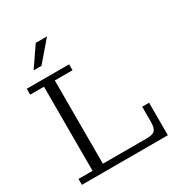

<svg xmlns="http://www.w3.org/2000/svg" viewBox="-205 -1040 1108 1182"><g transform="rotate(-30 348.5 -449.5)"><path d="M127 -759 223 -899H303L183 -759ZM32 0V-42H132V-640H34V-682H335V-640H209V-48H523Q563 -48 578.5 -64Q594 -80 594 -124V-231H643V0Z"/></g></svg>

Font: Montagu Slab 16pt Light
Style: Regular
Weight: 300
Designer: Florian Karsten
Foundry: Florian Karsten
Version: Version 1.000; ttfautohint (v1.8.3)